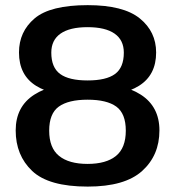

<svg xmlns="http://www.w3.org/2000/svg" viewBox="-20 -700 669 728"><path d="M312.5 7.5Q453.5 7.5 519 -51.8Q584.5 -111 584.5 -205.5Q584.5 -295.5 514 -341Q443.5 -386.5 312.5 -386.5Q181 -386.5 110.2 -341.2Q39.5 -296 39.5 -205.5Q39.5 -111 102 -51.8Q164.5 7.5 312.5 7.5ZM312 -78.5Q241.5 -78.5 204 -108.8Q166.5 -139 166.5 -204.5Q166.5 -269.5 203 -295.8Q239.5 -322 312 -322Q385 -322 421 -295.8Q457 -269.5 457 -204.5Q457 -139 419.8 -108.8Q382.5 -78.5 312 -78.5ZM312.5 -334Q442.5 -334 507.2 -374.8Q572 -415.5 572 -501Q572 -580 510 -630.2Q448 -680.5 312.5 -680.5Q170.5 -680.5 111.2 -630.2Q52 -580 52 -501Q52 -415 117 -374.5Q182 -334 312.5 -334ZM312 -395Q241.5 -395 208 -419.5Q174.5 -444 174.5 -500.5Q174.5 -548 209.5 -572.5Q244.5 -597 312 -597Q379.5 -597 414.5 -572.5Q449.5 -548 449.5 -500.5Q449.5 -444 416.2 -419.5Q383 -395 312 -395Z"/></svg>

Font: Anybody SemiExpanded Medium
Style: Regular
Weight: 500
Width: 6
Version: Version 1.113;gftools[0.9.25]